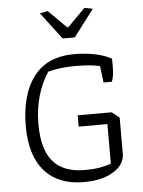

<svg xmlns="http://www.w3.org/2000/svg" viewBox="-58 -893 704 947"><g transform="rotate(-5 294.0 -419.0)"><path d="M175 -839 214 -847 303 -759H309L396 -847L437 -839L336 -706H276ZM57 -291Q57 -445 124 -534.5Q191 -624 327 -624Q383 -624 433 -613Q483 -602 510 -585V-539Q510 -499 499 -472H458L448 -554Q406 -565 326 -565Q250 -565 191 -549Q157 -498 138.5 -433.5Q120 -369 120 -295Q120 -169 172 -109.5Q224 -50 328 -50Q370 -50 400.5 -55Q431 -60 459 -70V-266H317V-322H485L522 -293V-115Q522 -60 465.5 -25.5Q409 9 319 9Q193 9 125 -68Q57 -145 57 -291Z"/></g></svg>

Font: Athiti
Style: Regular
Weight: 400
Designer: CadsonDemak Team
Foundry: CadsonDemak
Version: Version 1.032